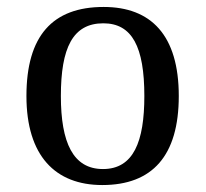

<svg xmlns="http://www.w3.org/2000/svg" viewBox="-20 -522 591 552"><path d="M274 10C418 10 494 -74 494 -246C494 -421 414 -502 278 -502C131 -502 56 -419 56 -246C56 -74 139 10 274 10ZM276 -36C190 -36 155 -112 155 -246C155 -384 189 -455 277 -455C360 -455 395 -387 395 -246C395 -115 364 -36 276 -36Z"/></svg>

Font: Noto Serif Armenian
Style: Regular
Weight: 400
Designer: Monotype Design Team
Foundry: Monotype Imaging Inc.
Version: Version 1.901